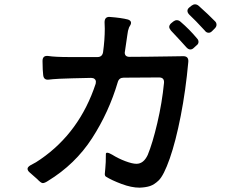

<svg xmlns="http://www.w3.org/2000/svg" viewBox="-20 -845 1040 885"><path d="M879 -825Q888 -825 896 -818Q942 -777 970 -748Q978 -741 978 -731Q978 -722 970 -714L957 -701Q950 -694 942 -694Q931 -694 924 -704Q879 -753 853 -777Q844 -786 844 -795Q844 -804 853 -811L863 -819Q871 -825 879 -825ZM556 -609 555 -603Q555 -583 577 -583Q644 -583 762 -585L825 -586Q850 -586 848 -560Q836 -428 813 -310.5Q790 -193 762.5 -114.5Q735 -36 711 -13Q691 6 671.5 12.5Q652 19 623 20Q586 20 540.5 3Q495 -14 468 -31Q463 -35 463 -42Q463 -48 465.5 -70.5Q468 -93 468 -135Q468 -141 474 -141Q482 -141 497 -132Q526 -114 558 -102Q590 -90 609 -90Q642 -90 661 -131Q683 -184 705 -277.5Q727 -371 736 -463Q738 -488 713 -488Q605 -488 550 -487Q529 -487 523 -467Q482 -328 404.5 -208Q327 -88 201 -11Q186 -1 177 -1Q169 -1 151 -20L118 -49Q107 -58 107 -67Q107 -75 120 -83Q148 -97 167 -111Q347 -235 421 -459Q422 -462 422 -468Q422 -476 416 -481Q410 -486 400 -486Q299 -484 255 -482Q218 -480 205 -478Q181 -475 179 -500L177 -525Q176 -540 176 -564Q176 -590 202 -587Q232 -582 303 -582H429Q451 -582 455 -604Q463 -662 463 -713Q463 -732 462 -742Q462 -768 485 -767Q539 -763 570 -755Q584 -750 584 -740Q584 -734 580.5 -728.5Q577 -723 575 -719Q569 -704 567 -684ZM795 -752Q804 -752 812 -745Q854 -709 888 -668Q895 -661 895 -652Q895 -642 885 -635L873 -624Q866 -617 857 -617Q848 -617 839 -627Q818 -651 768 -704Q760 -714 760 -721Q760 -729 768 -737L779 -746Q787 -752 795 -752Z"/></svg>

Font: Shippori Gochic B2 Bold
Style: Regular
Weight: 700
Designer: FONTDASU
Foundry: FONTDASU / Google Inc. / but / Adobe
Version: Version 1.130